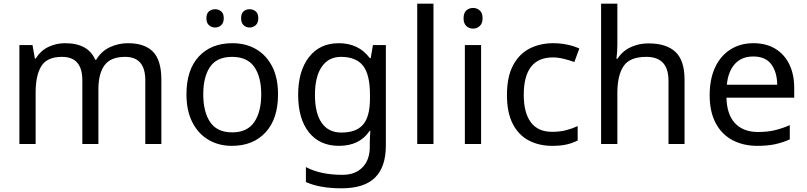

<svg xmlns="http://www.w3.org/2000/svg" viewBox="-20 -780 4373 1040"><path d="M673 -546Q764 -546 809 -499.5Q854 -453 854 -349V0H767V-345Q767 -472 658 -472Q580 -472 546.5 -427Q513 -382 513 -296V0H426V-345Q426 -472 316 -472Q235 -472 204 -422Q173 -372 173 -278V0H85V-536H156L169 -463H174Q199 -505 241.5 -525.5Q284 -546 332 -546Q458 -546 496 -456H501Q528 -502 574.5 -524Q621 -546 673 -546Z M1486 -269Q1486 -136 1418.5 -63Q1351 10 1236 10Q1165 10 1109.5 -22.5Q1054 -55 1022 -117.5Q990 -180 990 -269Q990 -402 1057 -474Q1124 -546 1239 -546Q1312 -546 1367.5 -513.5Q1423 -481 1454.5 -419.5Q1486 -358 1486 -269ZM1081 -269Q1081 -174 1118.5 -118.5Q1156 -63 1238 -63Q1319 -63 1357 -118.5Q1395 -174 1395 -269Q1395 -364 1357 -418Q1319 -472 1237 -472Q1155 -472 1118 -418Q1081 -364 1081 -269ZM1098 -681Q1098 -707 1112 -718.5Q1126 -730 1145 -730Q1164 -730 1178 -718.5Q1192 -707 1192 -681Q1192 -656 1178 -643.5Q1164 -631 1145 -631Q1126 -631 1112 -643.5Q1098 -656 1098 -681ZM1286 -681Q1286 -707 1299.5 -718.5Q1313 -730 1332 -730Q1351 -730 1365 -718.5Q1379 -707 1379 -681Q1379 -656 1365 -643.5Q1351 -631 1332 -631Q1313 -631 1299.5 -643.5Q1286 -656 1286 -681Z M1815 -546Q1868 -546 1910.5 -526Q1953 -506 1983 -465H1988L2000 -536H2070V9Q2070 124 2011.5 182Q1953 240 1830 240Q1712 240 1637 206V125Q1716 167 1835 167Q1904 167 1943.5 126.5Q1983 86 1983 16V-5Q1983 -17 1984 -39.5Q1985 -62 1986 -71H1982Q1928 10 1816 10Q1712 10 1653.5 -63Q1595 -136 1595 -267Q1595 -395 1653.5 -470.5Q1712 -546 1815 -546ZM1827 -472Q1760 -472 1723 -418.5Q1686 -365 1686 -266Q1686 -167 1722.5 -114.5Q1759 -62 1829 -62Q1910 -62 1947 -105.5Q1984 -149 1984 -246V-267Q1984 -377 1946 -424.5Q1908 -472 1827 -472Z M2328 0H2240V-760H2328Z M2543 -737Q2563 -737 2578.5 -723.5Q2594 -710 2594 -681Q2594 -653 2578.5 -639Q2563 -625 2543 -625Q2521 -625 2506 -639Q2491 -653 2491 -681Q2491 -710 2506 -723.5Q2521 -737 2543 -737ZM2586 -536V0H2498V-536Z M2971 10Q2900 10 2844.5 -19Q2789 -48 2757.5 -109Q2726 -170 2726 -265Q2726 -364 2759 -426Q2792 -488 2848.5 -517Q2905 -546 2977 -546Q3018 -546 3056 -537.5Q3094 -529 3118 -517L3091 -444Q3067 -453 3035 -461Q3003 -469 2975 -469Q2817 -469 2817 -266Q2817 -169 2855.5 -117.5Q2894 -66 2970 -66Q3014 -66 3047.5 -75Q3081 -84 3109 -97V-19Q3082 -5 3049.5 2.5Q3017 10 2971 10Z M3324 -537Q3324 -497 3319 -462H3325Q3351 -503 3395.5 -524Q3440 -545 3492 -545Q3590 -545 3639 -498.5Q3688 -452 3688 -349V0H3601V-343Q3601 -472 3481 -472Q3391 -472 3357.5 -421.5Q3324 -371 3324 -277V0H3236V-760H3324Z M4061 -546Q4130 -546 4179.5 -516Q4229 -486 4255.5 -431.5Q4282 -377 4282 -304V-251H3915Q3917 -160 3961.5 -112.5Q4006 -65 4086 -65Q4137 -65 4176.5 -74.5Q4216 -84 4258 -102V-25Q4217 -7 4177 1.5Q4137 10 4082 10Q4006 10 3947.5 -21Q3889 -52 3856.5 -113.5Q3824 -175 3824 -264Q3824 -352 3853.5 -415Q3883 -478 3936.5 -512Q3990 -546 4061 -546ZM4060 -474Q3997 -474 3960.5 -433.5Q3924 -393 3917 -321H4190Q4189 -389 4158 -431.5Q4127 -474 4060 -474Z"/></svg>

Font: Noto Sans Tagalog
Style: Regular
Weight: 400
Designer: Monotype Design Team
Foundry: Monotype Imaging Inc.
Version: Version 2.001; ttfautohint (v1.8.4.7-5d5b)